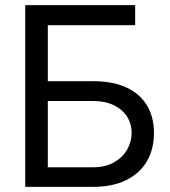

<svg xmlns="http://www.w3.org/2000/svg" viewBox="-20 -727 661 747"><path d="M78.1 -707H505.9V-628.9H166V-411.1H342.8Q418.9 -411.1 471.7 -386.7Q524.4 -362.3 551.8 -316.9Q579.1 -271.5 579.1 -209Q579.1 -147.5 551.8 -100.1Q524.4 -52.7 471.2 -26.4Q418 0 342.8 0H78.1ZM492.2 -210.9Q492.2 -245.1 474.6 -272.9Q457 -300.8 423.3 -317.4Q389.6 -334 342.8 -334H166V-76.2H342.8Q389.6 -76.2 423.3 -95.2Q457 -114.3 474.6 -145Q492.2 -175.8 492.2 -210.9Z"/></svg>

Font: Pretendard Std Variable
Style: Regular
Weight: 400
Designer: Base glyphs from Inter by Rasmus Andersson; Hangeul glyphs from Noto Sans CJK(Source Han Sans) by Jang Soo-young and Kan
Foundry: Kil Hyung-jin
Version: Version 1.309;Glyphs 3.2 (3225)